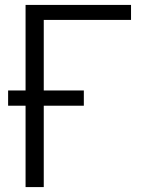

<svg xmlns="http://www.w3.org/2000/svg" viewBox="-20 -761 575 781"><path d="M13 -331H84V0H158V-331H321V-393H158V-680H513V-741H84V-393H13Z"/></svg>

Font: Cheyenne Sans Light
Style: Regular
Weight: 300
Designer: The Public Sans project authors (U.S. Web Design System), Libre Franklin designed by Pablo Impallari and Rodrigo Fuenzal
Foundry: The Cheyenne Sans Project Authors
Version: Version 2.007